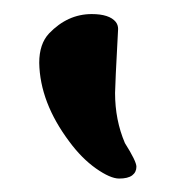

<svg xmlns="http://www.w3.org/2000/svg" viewBox="-20 -805 259 277"><path d="M150.4 -763.2Q146 -681.6 146 -670.9Q146 -631.8 160.2 -598.6Q176.8 -572.3 176.8 -564.5Q176.8 -556.6 170.7 -552Q164.6 -547.4 151.9 -547.4Q139.2 -547.4 118.4 -562Q97.7 -576.7 80.1 -600.6Q37.6 -657.2 36.6 -714.4Q36.6 -741.7 50.8 -756.8Q77.6 -784.7 112.3 -784.7Q137.7 -784.7 147 -773.4Q150.4 -769 150.4 -763.2Z"/></svg>

Font: Courgette
Style: Regular
Weight: 400
Designer: Karolina Lach
Foundry: Sorkin Type Co.
Version: Version 1.002